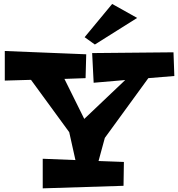

<svg xmlns="http://www.w3.org/2000/svg" viewBox="-20 -978 926 998"><path d="M624 -136.2 622.1 -12.2 202.1 1V-152.8L372.1 -146L339.8 -291L141.1 -563L4.9 -559.1V-712.9L428.2 -695.8L424.8 -571.8L314.9 -567.9L418 -359.9L630.9 -562L466.8 -547.9L459 -702.1L881.8 -706.1L886.2 -583L751 -571.8L524.9 -261.2L492.2 -141.1ZM692.9 -884.8 473.1 -746.6 419.9 -784.7 563 -957.5Z"/></svg>

Font: Peralta
Style: Regular
Weight: 400
Designer: Astigmatic (AOETI)
Foundry: Astigmatic (AOETI)
Version: Version 1.000